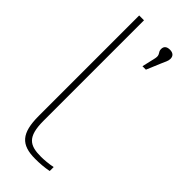

<svg xmlns="http://www.w3.org/2000/svg" viewBox="-236 -745 789 789"><g transform="rotate(45 158.5 -350.5)"><path d="M175 -14C110 -14 78 -32 78 -126V-710H50V-126C50 -26 82 9 164 9C191 9 217 7 242 2V-21C219 -16 191 -14 175 -14ZM207 -572H227L253 -634C260 -651 267 -662 267 -674V-675C267 -691 257 -700 239 -700C221 -700 211 -692 211 -676C211 -657 226 -658 221 -633Z"/></g></svg>

Font: LT Wave Thin
Style: Regular
Weight: 100
Designer: Daniel Lyons
Version: Version 2.5 (Glyphs App)